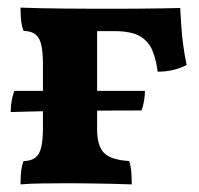

<svg xmlns="http://www.w3.org/2000/svg" viewBox="-20 -481 522 504"><path d="M33.9 3Q33.9 -16.7 35.4 -31.2Q37 -45.6 42 -58.3Q69.4 -58.3 81.1 -76.6Q92.7 -94.8 92.7 -145.3V-312.7Q92.7 -363.7 81.1 -381.7Q69.4 -399.7 42 -399.7Q37 -412.9 35.4 -427.3Q33.9 -441.7 33.9 -461Q54.9 -460 83.9 -459.5Q113 -459 150.6 -458.5Q188.3 -458 234.9 -458V-141.6Q234.9 -98.1 253 -79.7Q271 -61.3 318.8 -58.3Q323.4 -45.6 324.7 -28.8Q325.9 -12.1 325.9 3Q303.8 2 275.2 1.5Q246.6 1 217.8 0.5Q189 0 163.8 0Q126.5 0 91.5 0.5Q56.4 1 33.9 3ZM393.9 -292.8Q389.9 -324.2 380.1 -348.2Q370.4 -372.2 347.5 -385.8Q324.5 -399.3 279.8 -399.3H203.5L228.3 -458Q290.3 -458 332.6 -458.2Q374.8 -458.5 403.5 -459Q432.3 -459.5 453 -460Q454 -443 455.7 -416Q457.5 -389 461.2 -360.9Q465 -332.8 470 -310.5Q456.3 -302.9 436.5 -297.8Q416.7 -292.8 393.9 -292.8ZM8.1 -186.9Q8.1 -201.9 10.6 -216.1Q13.1 -230.3 17.6 -242.4H360.5Q360.5 -232.4 358.5 -218.5Q356.5 -204.6 351.5 -191Q301.5 -191 255.4 -190.7Q209.4 -190.5 167.1 -190.2Q124.9 -189.9 85.3 -188.9Q45.7 -187.9 8.1 -186.9Z"/></svg>

Font: Vollkorn
Style: Regular
Weight: 400
Designer: Friedrich Althausen
Foundry: Friedrich Althausen
Version: Version 5.001